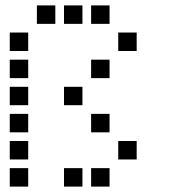

<svg xmlns="http://www.w3.org/2000/svg" viewBox="-20 -704 640 708"><path d="M117 -684Q116 -684 116 -684Q116 -684 116 -683V-617Q116 -616 116 -616Q116 -616 117 -616H183Q184 -616 184 -616Q184 -616 184 -617V-683Q184 -684 184 -684Q184 -684 183 -684ZM217 -684Q216 -684 216 -684Q216 -684 216 -683V-617Q216 -616 216 -616Q216 -616 217 -616H283Q284 -616 284 -616Q284 -616 284 -617V-683Q284 -684 284 -684Q284 -684 283 -684ZM317 -684Q316 -684 316 -684Q316 -684 316 -683V-617Q316 -616 316 -616Q316 -616 317 -616H383Q384 -616 384 -616Q384 -616 384 -617V-683Q384 -684 384 -684Q384 -684 383 -684ZM17 -584Q16 -584 16 -584Q16 -584 16 -583V-517Q16 -516 16 -516Q16 -516 17 -516H83Q84 -516 84 -516Q84 -516 84 -517V-583Q84 -584 84 -584Q84 -584 83 -584ZM417 -584Q416 -584 416 -584Q416 -584 416 -583V-517Q416 -516 416 -516Q416 -516 417 -516H483Q484 -516 484 -516Q484 -516 484 -517V-583Q484 -584 484 -584Q484 -584 483 -584ZM17 -484Q16 -484 16 -484Q16 -484 16 -483V-417Q16 -416 16 -416Q16 -416 17 -416H83Q84 -416 84 -416Q84 -416 84 -417V-483Q84 -484 84 -484Q84 -484 83 -484ZM317 -484Q316 -484 316 -484Q316 -484 316 -483V-417Q316 -416 316 -416Q316 -416 317 -416H383Q384 -416 384 -416Q384 -416 384 -417V-483Q384 -484 384 -484Q384 -484 383 -484ZM17 -384Q16 -384 16 -384Q16 -384 16 -383V-317Q16 -316 16 -316Q16 -316 17 -316H83Q84 -316 84 -316Q84 -316 84 -317V-383Q84 -384 84 -384Q84 -384 83 -384ZM217 -384Q216 -384 216 -384Q216 -384 216 -383V-317Q216 -316 216 -316Q216 -316 217 -316H283Q284 -316 284 -316Q284 -316 284 -317V-383Q284 -384 284 -384Q284 -384 283 -384ZM17 -284Q16 -284 16 -284Q16 -284 16 -283V-217Q16 -216 16 -216Q16 -216 17 -216H83Q84 -216 84 -216Q84 -216 84 -217V-283Q84 -284 84 -284Q84 -284 83 -284ZM317 -284Q316 -284 316 -284Q316 -284 316 -283V-217Q316 -216 316 -216Q316 -216 317 -216H383Q384 -216 384 -216Q384 -216 384 -217V-283Q384 -284 384 -284Q384 -284 383 -284ZM17 -184Q16 -184 16 -184Q16 -184 16 -183V-117Q16 -116 16 -116Q16 -116 17 -116H83Q84 -116 84 -116Q84 -116 84 -117V-183Q84 -184 84 -184Q84 -184 83 -184ZM417 -184Q416 -184 416 -184Q416 -184 416 -183V-117Q416 -116 416 -116Q416 -116 417 -116H483Q484 -116 484 -116Q484 -116 484 -117V-183Q484 -184 484 -184Q484 -184 483 -184ZM17 -84Q16 -84 16 -84Q16 -84 16 -83V-17Q16 -16 16 -16Q16 -16 17 -16H83Q84 -16 84 -16Q84 -16 84 -17V-83Q84 -84 84 -84Q84 -84 83 -84ZM217 -84Q216 -84 216 -84Q216 -84 216 -83V-17Q216 -16 216 -16Q216 -16 217 -16H283Q284 -16 284 -16Q284 -16 284 -17V-83Q284 -84 284 -84Q284 -84 283 -84ZM317 -84Q316 -84 316 -84Q316 -84 316 -83V-17Q316 -16 316 -16Q316 -16 317 -16H383Q384 -16 384 -16Q384 -16 384 -17V-83Q384 -84 384 -84Q384 -84 383 -84Z"/></svg>

Font: Doto SemiBold
Style: Regular
Weight: 600
Monospace: yes
Version: Version 1.000